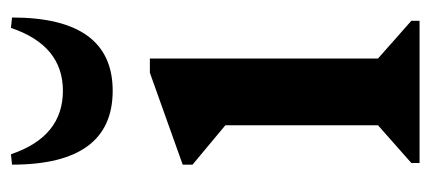

<svg xmlns="http://www.w3.org/2000/svg" viewBox="-238 -549 787 351"><g transform="rotate(-90 155.5 -373.5)"><path d="M33 0V-15L102 -76V-355L30 -415V-433L198 -493H224V-76L293 -15V0ZM165 -561Q30 -561 30 -745L49 -747Q81 -652 165 -652Q248 -652 280 -747L299 -745Q299 -561 165 -561Z"/></g></svg>

Font: Platypi Medium
Style: Regular
Weight: 500
Designer: David Sargent
Foundry: Bolt Cutter Type
Version: Version 1.200; ttfautohint (v1.8.4.7-5d5b)